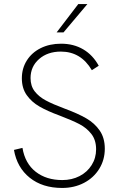

<svg xmlns="http://www.w3.org/2000/svg" viewBox="-20 -921 593 949"><path d="M49 -180 91 -190Q104 -113 156.5 -72Q209 -31 288 -31Q335 -31 373 -50.5Q411 -70 433 -105Q455 -140 455 -183Q455 -229 431.5 -259Q408 -289 372.5 -307.5Q337 -326 274 -350Q214 -372 175 -394.5Q136 -417 112 -451Q88 -485 88 -534Q88 -583 112.5 -622Q137 -661 181 -683Q225 -705 282 -705Q344 -705 391.5 -677Q439 -649 468 -596L434 -574Q380 -666 281 -666Q215 -666 173 -629Q131 -592 131 -535Q131 -496 151.5 -469.5Q172 -443 206.5 -424.5Q241 -406 300 -384Q365 -360 406.5 -336Q448 -312 473 -275.5Q498 -239 498 -186Q498 -131 470.5 -86.5Q443 -42 395 -17Q347 8 287 8Q190 8 127 -42.5Q64 -93 49 -180ZM367 -901H412L294 -761H260Z"/></svg>

Font: Hanken Grotesk ExtraLight
Style: Regular
Weight: 200
Designer: Alfredo Marco Pradil
Foundry: Hanken Design Co.
Version: Version 3.014